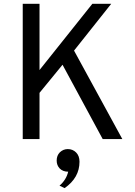

<svg xmlns="http://www.w3.org/2000/svg" viewBox="-20 -720 700 994"><path d="M511.7 0Q460 -96.7 303.7 -384.8Q274.4 -348.6 184.6 -239.3Q184.6 -179.7 184.6 0Q163.1 0 97.7 0Q97.7 -174.8 97.7 -700.2Q120.1 -700.2 184.6 -700.2Q184.6 -614.3 184.6 -357.4Q252.9 -442.4 458 -700.2Q482.4 -700.2 555.7 -700.2Q507.8 -639.6 363.3 -458Q425.8 -343.8 613.3 0Q587.9 0 511.7 0ZM288.1 241.2Q323.2 210.9 333 168.9Q305.7 168.9 289.1 152.3Q273.4 135.7 273.4 111.3Q273.4 85 290 68.4Q307.6 51.8 331.1 51.8Q356.4 51.8 374 69.3Q391.6 86.9 391.6 117.2Q391.6 200.2 314.5 253.9Q305.7 250 288.1 241.2Z"/></svg>

Font: Overpass
Style: Regular
Weight: 400
Designer: Delve Withrington, Thomas Jockin
Version: Version 3.000;DELV;Overpass; ttfautohint (v1.5)